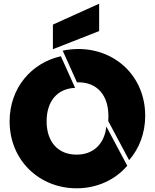

<svg xmlns="http://www.w3.org/2000/svg" viewBox="-20 -1011 837 1038"><path d="M266 -878V-745L516 -843V-991ZM678 -145C732 -207 765 -290 765 -385C765 -597 605 -746 404 -746C375 -746 346 -743 319 -737L396 -566H404C505 -566 566 -496 566 -385C566 -375 566 -366 565 -357ZM555 -327C545 -234 486 -175 394 -175C292 -175 232 -246 232 -355C232 -463 289 -532 386 -536L309 -707C150 -671 32 -536 32 -355C32 -143 194 7 394 7C504 7 602 -38 668 -115Z"/></svg>

Font: Poppins STUK1
Style: Regular
Weight: 400
Designer: Jonny Pinhorn (original), Sammy Jo Hughes (modified version)
Foundry: Type Mafia
Version: Version 1.002;hotconv 1.0.109;makeotfexe 2.5.65596